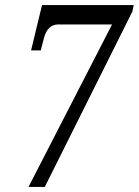

<svg xmlns="http://www.w3.org/2000/svg" viewBox="-20 -734 545 754"><path d="M92 0H156L500 -689L505 -714H145L102 -536H140L153 -586C162 -619 180 -638 209 -638H420Z"/></svg>

Font: Noto Serif Tamil ExtraCondensed
Style: Italic
Weight: 400
Width: 2
Italic angle: -12°
Designer: Indian Type Foundry, Tom Grace, and the Monotype Design Team
Foundry: Monotype Imaging Inc.
Version: Version 2.003